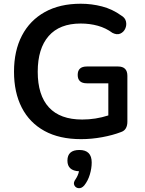

<svg xmlns="http://www.w3.org/2000/svg" viewBox="-20 -735 774 1028"><path d="M414 10Q298 10 218 -34Q138 -78 96.5 -159Q55 -240 55 -351Q55 -463 97.5 -544.5Q140 -626 220 -670.5Q300 -715 412 -715Q471 -715 526.5 -700.5Q582 -686 629 -652Q650 -640 654.5 -620Q659 -600 650.5 -581.5Q642 -563 624 -555Q606 -547 582 -559Q547 -585 504 -597Q461 -609 412 -609Q299 -609 240.5 -542Q182 -475 182 -351Q182 -225 242 -160Q302 -95 420 -95Q492 -95 560 -117V-289H445Q396 -289 396 -334Q396 -379 445 -379H612Q662 -379 662 -329V-83Q662 -63 654 -48.5Q646 -34 628 -28Q584 -11 527 -0.5Q470 10 414 10ZM431 258Q417 274 401 272.5Q385 271 378 257Q371 243 385 224Q398 205 403 182Q341 179 341 125Q341 68 405 68Q471 68 471 135Q471 166 461 199.5Q451 233 431 258Z"/></svg>

Font: Chiron GoRound TC M
Style: Regular
Weight: 500
Designer: Ryoko NISHIZUKA 西塚涼子 (kana, bopomofo & ideographs); Paul D. Hunt (Latin, Greek & Cyrillic); Sandoll Communications 산돌커뮤니
Foundry: Adobe
Version: Version 1.000;hotconv 1.1.1;makeotfexe 2.6.0